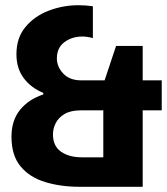

<svg xmlns="http://www.w3.org/2000/svg" viewBox="-20 -716 640 736"><path d="M284 0Q213 0 153.5 -18Q94 -36 59 -78Q24 -120 24 -192Q24 -254 56.5 -294.5Q89 -335 146 -354V-360Q99 -379 71 -416.5Q43 -454 43 -508Q43 -571 77.5 -612.5Q112 -654 166.5 -675Q221 -696 281 -696Q309 -696 336 -692V-570Q314 -576 296 -576Q256 -576 227 -554.5Q198 -533 198 -492Q198 -460 222.5 -434Q247 -408 291 -408H381L425 -540H527V-408H600V-293H527V0ZM293 -113H376V-293H290Q251 -293 227.5 -279Q204 -265 193.5 -244Q183 -223 183 -201Q183 -156 214 -134.5Q245 -113 293 -113Z"/></svg>

Font: Chivo Mono
Style: Bold
Weight: 700
Monospace: yes
Designer: Hector Gatti
Foundry: Omnibus-Type
Version: Version 1.008; ttfautohint (v1.8.4.7-5d5b)